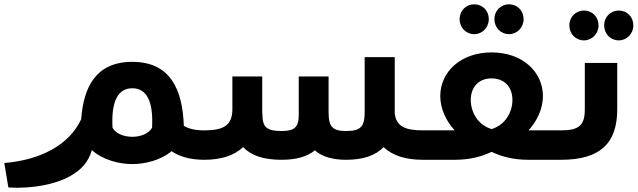

<svg xmlns="http://www.w3.org/2000/svg" viewBox="-20 -744 2969 894"><path d="M931 -137C888 -137 857 -145 836 -158C830 -321 778 -456 596 -456C426 -456 369 -338 358 -189C303 -70 170 1 0 15L19 129C132 136 241 113 305 77C360 46 391 11 408 -45C460 2 537 20 596 20C654 20 728 3 780 -41L779 -40C815 -15 866 0 931 0C942 0 950 -8 950 -19V-118C950 -129 942 -137 931 -137ZM688 -149C671 -119 630 -107 596 -107C562 -107 521 -119 504 -149C497 -274 530 -333 596 -333C662 -333 695 -274 688 -149Z M1948 -137C1868 -137 1825 -155 1818 -216V-221V-478H1678V-221C1678 -152 1657 -134 1591 -134C1530 -134 1510 -152 1510 -221V-388H1371V-209C1371 -151 1351 -134 1290 -134C1224 -134 1202 -151 1202 -209V-215H1201V-388H1062V-235C1062 -159 1019 -137 931 -137V0C1008 0 1070 -19 1112 -59C1150 -19 1209 0 1290 0C1358 0 1410 -14 1446 -44C1480 -14 1529 0 1591 0C1670 0 1728 -19 1766 -59C1808 -19 1870 0 1948 0Z M2188 -585C2226 -585 2256 -616 2256 -655C2256 -694 2227 -724 2188 -724C2150 -724 2120 -694 2120 -655C2120 -615 2150 -585 2188 -585ZM2350 -585C2388 -585 2418 -616 2418 -655C2418 -694 2389 -724 2350 -724C2312 -724 2282 -694 2282 -655C2282 -615 2312 -585 2350 -585ZM2441 -137C2483 -183 2508 -240 2508 -297C2508 -409 2413 -500 2269 -500C2125 -500 2030 -409 2030 -297C2030 -240 2055 -183 2097 -137H1948C1889 -137 1846 -109 1846 -71V-65C1846 -28 1889 0 1948 0H2099C2164 0 2222 -14 2269 -37C2316 -14 2374 0 2439 0H2590V-137ZM2269 -379C2328 -379 2366 -340 2366 -278C2366 -226 2336 -163 2269 -143C2202 -163 2172 -226 2172 -278C2172 -340 2210 -379 2269 -379Z M2699 -556C2737 -556 2767 -587 2767 -626C2767 -665 2738 -695 2699 -695C2661 -695 2631 -665 2631 -626C2631 -586 2661 -556 2699 -556ZM2861 -556C2899 -556 2929 -587 2929 -626C2929 -665 2900 -695 2861 -695C2823 -695 2793 -665 2793 -626C2793 -586 2823 -556 2861 -556ZM2591 0H2592C2773 0 2854 -75 2854 -235V-451H2703V-235C2703 -160 2676 -137 2592 -137H2591C2580 -137 2572 -129 2572 -118V-19C2572 -8 2580 0 2591 0Z"/></svg>

Font: Juman SemiBold
Style: Regular
Weight: 600
Designer: Bandar Raffah (Arabic) Julieta Ulanovsky (Latin)
Foundry: Caramella
Version: Version 5.022;PS 005.022;hotconv 1.0.88;makeotf.lib2.5.64775